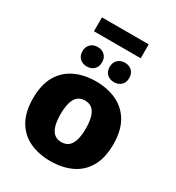

<svg xmlns="http://www.w3.org/2000/svg" viewBox="-217 -1057 1097 1198"><g transform="rotate(30 331.0 -458.0)"><path d="M42 -276Q42 -374 79 -437.5Q116 -501 181.5 -532Q247 -563 331 -563Q415 -563 480.5 -532Q546 -501 583 -437.5Q620 -374 620 -276Q620 -177 583 -113.5Q546 -50 480.5 -19.5Q415 11 331 11Q246 11 181 -19.5Q116 -50 79 -113.5Q42 -177 42 -276ZM240 -276Q240 -202 262 -164Q284 -126 331 -126Q378 -126 400 -164Q422 -202 422 -276Q422 -349 400 -387Q378 -425 331 -425Q284 -425 262 -387Q240 -349 240 -276ZM429 -614Q398 -614 378 -632.5Q358 -651 358 -684Q358 -716 378 -735Q398 -754 429 -754Q459 -754 479 -735.5Q499 -717 499 -684Q499 -651 479 -632.5Q459 -614 429 -614ZM233 -614Q202 -614 182 -632.5Q162 -651 162 -684Q162 -716 182 -735Q202 -754 233 -754Q263 -754 283 -735.5Q303 -717 303 -684Q303 -651 283 -632.5Q263 -614 233 -614ZM162 -927H499V-827H162Z"/></g></svg>

Font: Kufam ExtraBold
Style: Regular
Weight: 800
Designer: Wael Morcos, Artur Schmal
Foundry: Original Type
Version: Version 1.300; ttfautohint (v1.8.3)